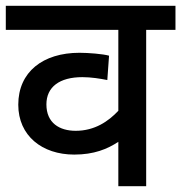

<svg xmlns="http://www.w3.org/2000/svg" viewBox="-20 -642 625 662"><path d="M585 -539V-622H0V-539H388V-260C354 -224 307 -191 241 -191C185 -191 140 -218 140 -282C140 -342 185 -376 264 -376C294 -376 325 -371 350 -366L356 -450C335 -456 285 -460 254 -460C128 -460 43 -394 43 -281C43 -174 125 -109 236 -109C304 -109 350 -128 388 -153V0H484V-539Z"/></svg>

Font: Noto Sans Medium
Style: Italic
Weight: 500
Italic angle: -12°
Designer: Monotype Design Team
Foundry: Monotype Imaging Inc.
Version: Version 2.013